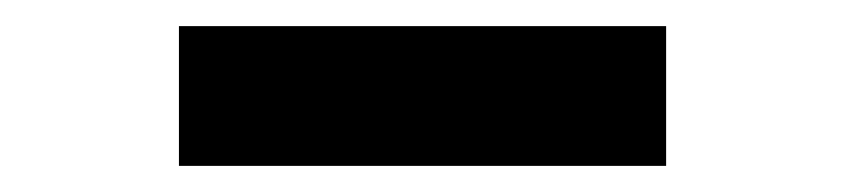

<svg xmlns="http://www.w3.org/2000/svg" viewBox="-20 -386 647 147"><path d="M490 -259V-366H117V-259Z"/></svg>

Font: Be Vietnam Pro SemiBold
Style: Regular
Weight: 600
Designer: Lam Bao, Tony Le, Vietanh Nguyen
Foundry: Yellow Type Foundry
Version: Version 1.002